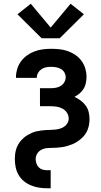

<svg xmlns="http://www.w3.org/2000/svg" viewBox="-20 -788 540 1023"><path d="M202 -584 73 -712 144 -768 250 -641 356 -768 427 -712 298 -584ZM230 215Q208 215 186.5 211.5Q165 208 144.5 199.5Q124 191 107 177Q90 163 79 144Q68 125 63.5 103Q59 81 59 60Q59 47 60.5 34Q62 21 65.5 9Q69 -3 75 -14.5Q81 -26 89 -35.5Q97 -45 106.5 -53.5Q116 -62 127 -68.5Q138 -75 149.5 -80Q161 -85 173.5 -88Q186 -91 198.5 -92.5Q211 -94 224 -95Q237 -96 249.5 -96Q262 -96 274.5 -97.5Q287 -99 299.5 -102.5Q312 -106 322.5 -113.5Q333 -121 339.5 -132Q346 -143 346 -156Q346 -173 337 -187Q328 -201 313.5 -209Q299 -217 282.5 -219.5Q266 -222 250 -222H193V-318H250Q264 -318 278 -320.5Q292 -323 304 -330.5Q316 -338 323 -350.5Q330 -363 330 -377Q330 -377 330 -377Q330 -377 330 -377Q330 -390 323 -402Q316 -414 304.5 -420.5Q293 -427 279.5 -429.5Q266 -432 253 -432Q239 -432 225.5 -429.5Q212 -427 201 -419.5Q190 -412 183 -400Q176 -388 176 -374Q176 -374 176 -373.5Q176 -373 176 -373H65Q65 -374 65 -374.5Q65 -375 65 -376Q65 -398 71.5 -420Q78 -442 91.5 -460.5Q105 -479 123.5 -492.5Q142 -506 163.5 -514Q185 -522 207.5 -525Q230 -528 253 -528Q275 -528 298 -525.5Q321 -523 342 -515.5Q363 -508 382 -495Q401 -482 414.5 -463.5Q428 -445 434.5 -423Q441 -401 441 -379Q441 -362 437.5 -345.5Q434 -329 425.5 -315Q417 -301 404.5 -290.5Q392 -280 377 -272Q394 -264 409.5 -252.5Q425 -241 436.5 -225.5Q448 -210 452.5 -191Q457 -172 457 -153Q457 -139 454.5 -124.5Q452 -110 447 -97Q442 -84 433.5 -72Q425 -60 414 -50.5Q403 -41 391 -33Q379 -25 365.5 -19.5Q352 -14 338 -10Q324 -6 310 -4Q296 -2 281.5 -1Q267 0 252.5 0Q238 0 224 2Q210 4 197.5 11.5Q185 19 177.5 32Q170 45 170 59Q170 71 174 83Q178 95 186.5 103.5Q195 112 206.5 115.5Q218 119 230 119H250V215Z"/></svg>

Font: Iosevka SS04
Style: Bold
Weight: 700
Monospace: yes
Designer: Belleve Invis
Foundry: Belleve Invis
Version: Version 19.0.0; ttfautohint (v1.8.4)